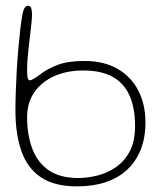

<svg xmlns="http://www.w3.org/2000/svg" viewBox="-20 -645 566 666"><path d="M247.5 1.5Q167.5 1.5 120.8 -30.8Q74 -63 53.8 -122.2Q33.5 -181.5 33.5 -262Q33.5 -292 34.8 -328.5Q36 -365 38.2 -403.2Q40.5 -441.5 43.8 -478Q47 -514.5 50.5 -545Q54 -575.5 58 -596Q60.5 -609.5 65.2 -617.2Q70 -625 76.5 -625Q85 -625 88 -617.2Q91 -609.5 91 -596Q91 -583.5 89.2 -566Q87.5 -548.5 85 -528Q82.5 -507.5 80 -485.8Q77.5 -464 75.8 -443.2Q74 -422.5 74 -404Q74 -390.5 75.2 -378.5Q76.5 -366.5 83.5 -366.5Q89 -366.5 100.8 -374Q112.5 -381.5 127 -392.5Q147.5 -407.5 181.8 -420.5Q216 -433.5 273.5 -433.5Q339.5 -433.5 386.8 -406.8Q434 -380 459.2 -332Q484.5 -284 484.5 -220Q484.5 -167 468 -125.8Q451.5 -84.5 420.8 -56Q390 -27.5 346.2 -13Q302.5 1.5 247.5 1.5ZM252 -27.5Q282.5 -27.5 316.5 -35.8Q350.5 -44 380.5 -64Q410.5 -84 429.5 -119Q448.5 -154 448.5 -207.5Q448.5 -269.5 429.8 -312.5Q411 -355.5 371.5 -378Q332 -400.5 268.5 -400.5Q212.5 -400.5 168.5 -381Q124.5 -361.5 99.2 -325.2Q74 -289 74 -238.5Q74 -177.5 91.8 -129.8Q109.5 -82 148.5 -54.8Q187.5 -27.5 252 -27.5Z"/></svg>

Font: Gluten Thin Thin
Style: Regular
Weight: 250
Version: Version 1.300